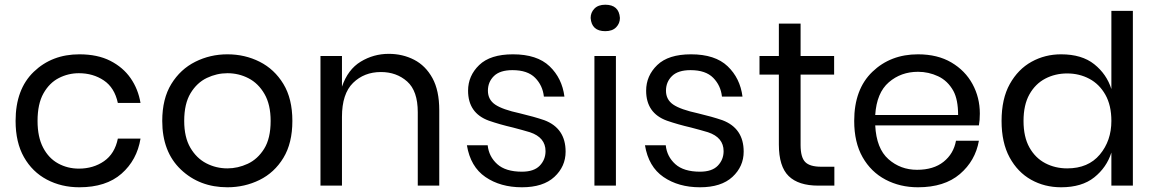

<svg xmlns="http://www.w3.org/2000/svg" viewBox="-20 -786 4889 813"><path d="M316 7Q240 7 178.5 -25.5Q117 -58 81.5 -120.5Q46 -183 46 -274Q46 -408 123 -482Q200 -556 316 -556Q393 -556 447 -528.5Q501 -501 533 -455Q565 -409 575 -350H479Q465 -415 419.5 -445.5Q374 -476 314 -476Q269 -476 229 -455.5Q189 -435 164 -390.5Q139 -346 139 -274Q139 -206 162.5 -161Q186 -116 226 -94Q266 -72 314 -72Q375 -72 420.5 -103.5Q466 -135 479 -199H575Q560 -108 494.5 -50.5Q429 7 316 7Z M943 7Q825 7 746 -68Q667 -143 667 -274Q667 -368 705.5 -430.5Q744 -493 807 -524.5Q870 -556 943 -556Q1017 -556 1079.5 -524.5Q1142 -493 1180 -430.5Q1218 -368 1218 -274Q1218 -180 1180 -117.5Q1142 -55 1079 -24Q1016 7 943 7ZM943 -73Q987 -73 1029 -92.5Q1071 -112 1098.5 -156Q1126 -200 1126 -274Q1126 -343 1100 -388Q1074 -433 1032.5 -454.5Q991 -476 943 -476Q898 -476 856 -456Q814 -436 787 -391.5Q760 -347 760 -274Q760 -205 786 -160.5Q812 -116 853.5 -94.5Q895 -73 943 -73Z M1840 0H1749V-311Q1749 -401 1704 -441Q1659 -481 1593 -481Q1522 -481 1475 -435Q1428 -389 1428 -291V0H1337V-549H1428V-419Q1453 -492 1507.5 -525Q1562 -558 1626 -558Q1685 -558 1733.5 -533Q1782 -508 1811 -455.5Q1840 -403 1840 -319Z M2190 7Q2099 7 2035.5 -36.5Q1972 -80 1957 -171H2045Q2050 -123 2085.5 -91Q2121 -59 2190 -59Q2241 -59 2265.5 -84.5Q2290 -110 2290 -146Q2290 -204 2224 -226Q2194 -235 2152 -246Q2096 -259 2050 -275Q1962 -307 1962 -402Q1962 -465 2009 -510.5Q2056 -556 2152 -556Q2254 -556 2307 -505.5Q2360 -455 2370 -377H2283Q2278 -424 2246 -456.5Q2214 -489 2150 -489Q2097 -489 2071.5 -464Q2046 -439 2046 -402Q2046 -364 2077 -343Q2108 -322 2182 -306Q2241 -292 2285 -277Q2375 -243 2375 -144Q2375 -81 2327.5 -37Q2280 7 2190 7Z M2543 -654Q2485 -654 2481 -710Q2481 -733 2497 -749.5Q2513 -766 2543 -766Q2601 -766 2605 -710Q2605 -687 2589 -670.5Q2573 -654 2543 -654ZM2588 0H2497V-549H2588Z M2944 7Q2853 7 2789.5 -36.5Q2726 -80 2711 -171H2799Q2804 -123 2839.5 -91Q2875 -59 2944 -59Q2995 -59 3019.5 -84.5Q3044 -110 3044 -146Q3044 -204 2978 -226Q2948 -235 2906 -246Q2850 -259 2804 -275Q2716 -307 2716 -402Q2716 -465 2763 -510.5Q2810 -556 2906 -556Q3008 -556 3061 -505.5Q3114 -455 3124 -377H3037Q3032 -424 3000 -456.5Q2968 -489 2904 -489Q2851 -489 2825.5 -464Q2800 -439 2800 -402Q2800 -364 2831 -343Q2862 -322 2936 -306Q2995 -292 3039 -277Q3129 -243 3129 -144Q3129 -81 3081.5 -37Q3034 7 2944 7Z M3513 0H3445Q3361 0 3319.5 -40.5Q3278 -81 3278 -174V-470H3196V-549H3278V-686H3370V-549H3512V-470H3370V-172Q3370 -120 3389.5 -100Q3409 -80 3457 -80H3513Z M3867 7Q3791 7 3729.5 -25.5Q3668 -58 3632.5 -120.5Q3597 -183 3597 -274Q3597 -408 3674 -482Q3751 -556 3867 -556Q3950 -556 4008.5 -521.5Q4067 -487 4098 -430Q4129 -373 4129 -305Q4129 -276 4125 -255H3686Q3691 -157 3742 -112Q3793 -67 3863 -67Q3933 -67 3975.5 -101Q4018 -135 4028 -190H4125Q4110 -105 4044.5 -49Q3979 7 3867 7ZM4037 -299Q4037 -364 4017 -401Q3993 -444 3952.5 -463Q3912 -482 3867 -482Q3795 -482 3743.5 -437.5Q3692 -393 3686 -299Z M4473 7Q4403 7 4346 -25Q4289 -57 4255 -119.5Q4221 -182 4221 -274Q4221 -368 4256 -430.5Q4291 -493 4348 -524.5Q4405 -556 4473 -556Q4561 -556 4613.5 -514Q4666 -472 4686 -409V-740H4777V0H4686V-140Q4666 -77 4613.5 -35Q4561 7 4473 7ZM4499 -73Q4588 -73 4637 -131.5Q4686 -190 4686 -274Q4686 -340 4660.5 -385Q4635 -430 4592.5 -452.5Q4550 -475 4499 -475Q4448 -475 4406 -453Q4364 -431 4339 -386.5Q4314 -342 4314 -274Q4314 -206 4339 -161.5Q4364 -117 4406 -95Q4448 -73 4499 -73Z"/></svg>

Font: Ulagadi Sans
Style: Regular
Weight: 400
Designer: Ninad Kale (Devanagari), Jonny Pinhorn (Latin)
Foundry: Indian Type Foundry
Version: Version 3.01;March 29, 2020;FontCreator 12.0.0.2522 64-bit; 